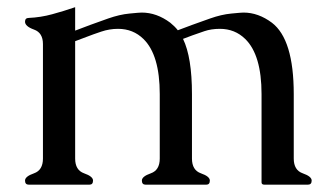

<svg xmlns="http://www.w3.org/2000/svg" viewBox="-20 -504 917 524"><path d="M366.7 -469.7Q407.7 -469.7 444.8 -441.9Q457.5 -431.6 465.3 -421.4Q487.3 -429.7 505.1 -436.3Q522.9 -442.9 553.5 -453.6Q584 -464.4 611.1 -467Q638.2 -469.7 644.5 -469.7Q685.1 -469.7 722.2 -441.9Q781.7 -396.5 781.7 -247.1V-71.3Q781.7 -39.6 806.2 -31Q830.6 -22.5 830.6 -11.2Q830.6 0 820.3 0H701.7Q693.8 0 693.8 -6.3V-247.1Q693.8 -354 649.4 -397.5Q621.1 -425.3 580.1 -425.3Q556.6 -425.3 537.8 -418.9Q519 -412.6 505.1 -407.5Q491.2 -402.3 479.5 -397.9Q503.9 -347.7 503.9 -247.1V-71.3Q503.9 -39.6 528.3 -31Q552.7 -22.5 552.7 -11.2Q552.7 0 543 0H377.4Q367.2 0 367.2 -11.2Q367.2 -22.5 391.6 -31Q416 -39.6 416 -71.3V-247.1Q416 -354 371.6 -397.5Q343.3 -425.3 302.2 -425.3Q278.8 -425.3 256.3 -417.7Q233.9 -410.2 217.5 -403.8Q201.2 -397.5 185.1 -391.6V-71.3Q185.1 -39.6 209.5 -31Q233.9 -22.5 233.9 -11.2Q233.9 0 224.1 0H58.6Q48.3 0 48.3 -11.2Q48.3 -22.5 72.8 -31Q97.2 -39.6 97.2 -71.3V-383.8Q97.2 -414.6 72.8 -423.3Q48.3 -432.1 48.3 -444.8Q48.3 -455.1 58.6 -455.1Q90.8 -456.5 122.3 -465.1Q153.8 -473.6 185.1 -484.4V-420.4Q208 -429.2 226.3 -436Q244.6 -442.9 275.4 -453.6Q306.2 -464.4 333.3 -467Q360.4 -469.7 366.7 -469.7Z"/></svg>

Font: Caudex
Style: Regular
Weight: 400
Version: Version 1.04